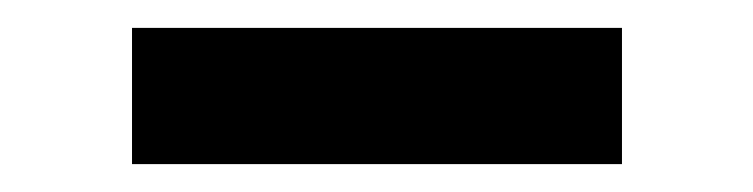

<svg xmlns="http://www.w3.org/2000/svg" viewBox="-20 -329 537 137"><path d="M74.2 -309.1H423.8V-211.9H74.2Z"/></svg>

Font: Oakes Grotesk Bold
Style: Regular
Weight: 700
Designer: Samuel Oakes
Foundry: Samuel Oakes
Version: Version 1.000;PS 001.000;hotconv 1.0.88;makeotf.lib2.5.64775